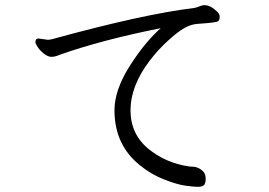

<svg xmlns="http://www.w3.org/2000/svg" viewBox="-20 -709 1040 743"><path d="M129 -560 165 -555Q170 -555 180 -557Q537 -655 731 -678Q741 -680 749.5 -683.5Q758 -687 767 -689H771Q794 -689 818 -666Q829 -657 830 -647V-642Q830 -627 818.5 -624.5Q807 -622 787 -620Q767 -618 743.5 -616.5Q720 -615 694.5 -601Q669 -587 630.5 -552Q592 -517 559 -474Q485 -376 485 -282Q485 -188 558 -130Q614 -86 684 -70Q710 -64 726 -64Q742 -64 759 -52Q776 -40 776 -18.5Q776 3 768 8.5Q760 14 745 14Q730 14 697.5 9.5Q665 5 615 -14.5Q565 -34 522 -69Q423 -148 423 -282Q423 -360 481 -452Q539 -544 602 -600Q372 -554 211 -497Q193 -489 179.5 -489Q166 -489 151 -500.5Q136 -512 126.5 -526Q117 -540 117 -546Q117 -560 129 -560Z"/></svg>

Font: LXGW Bright TC
Style: Regular
Weight: 400
Designer: Christian Thalmann (Catharsis Fonts)
Foundry: LXGW / Christian Thalmann (Catharsis Fonts) / Fontworks Inc.
Version: Version 5.501